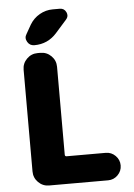

<svg xmlns="http://www.w3.org/2000/svg" viewBox="-63 -1035 739 1061"><g transform="rotate(-5 307.0 -504.0)"><path d="M181.6 -754.9Q216.8 -754.9 241.7 -730Q266.6 -705.1 266.6 -669.9V-182.6Q266.6 -172.9 276.4 -172.9H493.2Q524.4 -172.9 546.9 -150.4Q569.3 -127.9 569.3 -96.7Q569.3 -65.4 546.9 -43Q524.4 -20.5 493.2 -20.5H166Q130.9 -20.5 106 -45.4Q81.1 -70.3 81.1 -105.5V-669.9Q81.1 -705.1 106 -730Q130.9 -754.9 166 -754.9ZM142.6 -915Q163.1 -949.2 197.3 -968.8Q231.4 -988.3 270.5 -988.3H309.6Q334 -988.3 344.7 -965.8Q348.6 -957 348.6 -949.2Q348.6 -936.5 337.9 -924.8L277.3 -856.4Q227.5 -799.8 152.3 -799.8Q127 -799.8 114.3 -821.3Q107.4 -833 107.4 -843.8Q107.4 -854.5 114.3 -865.2Z"/></g></svg>

Font: Gen Jyuu GothicX Heavy
Style: Bold
Weight: 900
Designer: [Source Han Sans]
Ryoko NISHIZUKA  (kana & ideographs); Paul D. Hunt (Latin, Greek & Cyrillic); Wenlong ZHANG  (bopomofo
Version: Version 1.002.20150607